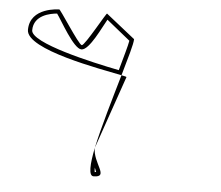

<svg xmlns="http://www.w3.org/2000/svg" viewBox="-45 -588 776 674"><g transform="rotate(5 342.5 -251.5)"><path d="M34 -457C34 -387 303 -342 375 -327C393 -390 408 -440 408 -457L306 -538C306 -546 238 -420 227 -420C216 -420 137 -546 137 -538C137 -538 34 -538 34 -457ZM49 -457C49 -511 108 -521 131 -523C147 -502 199 -405 227 -405C255 -405 294 -492 309 -517L392 -450C389 -432 377 -391 364 -344C267 -363 49 -412 49 -457ZM304 -65ZM304 -65 393 -322C393 -323 386 -325 375 -327C351 -244 320 -140 304 -65ZM304 -65ZM304 -65C292 -6 290 35 308 35C365 35 302 -12 304 -65ZM310 4C313 11 315 16 316 19C314 19 312 20 311 20C310 17 310 11 310 4Z"/></g></svg>

Font: Ampere
Style: OuLn
Weight: 400
Version: Version 1